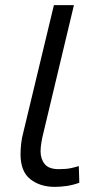

<svg xmlns="http://www.w3.org/2000/svg" viewBox="-20 -713 378 748"><path d="M193 15Q136 15 98 -15Q60 -45 60 -112Q60 -132 62.5 -154Q65 -176 71 -198L190 -693H268L145 -178Q143 -169 141.5 -159.5Q140 -150 139 -141Q138 -132 138 -124Q138 -94 154 -74Q170 -54 209 -54Q238 -54 256.5 -58Q275 -62 287 -66L289 -1Q264 8 240 11.5Q216 15 193 15Z"/></svg>

Font: Ubuntu Sans
Style: Italic
Weight: 400
Italic angle: -13.5°
Designer: Dalton Maag Ltd
Foundry: Dalton Maag Ltd
Version: Version 1.006